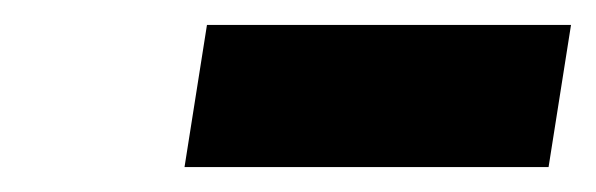

<svg xmlns="http://www.w3.org/2000/svg" viewBox="-20 -765 478 154"><path d="M146 -745H438L420 -631H128Z"/></svg>

Font: Exo Black
Style: Italic
Weight: 900
Italic angle: -9°
Designer: Natanael Gama
Foundry: Natanael Gama
Version: Version 1.500; ttfautohint (v1.6)